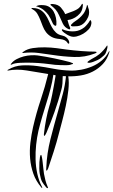

<svg xmlns="http://www.w3.org/2000/svg" viewBox="-20 -980 592 1004"><path d="M300 -508Q286 -454 265.5 -396Q245 -338 223 -286Q222 -284 218 -276.5Q214 -269 212 -270Q209 -270 209.5 -278.5Q210 -287 211 -290Q212 -302 215 -320Q218 -338 221.5 -357Q225 -376 229.5 -394Q234 -412 238 -425Q240 -429 244 -445Q248 -461 252.5 -483.5Q257 -506 262 -533Q267 -560 271 -586L259 -589Q254 -554 244.5 -517.5Q235 -481 223.5 -444.5Q212 -408 201 -370.5Q190 -333 181 -296Q173 -261 169 -223Q165 -185 166 -146.5Q167 -108 175 -71.5Q183 -35 199 -4Q202 3 201 3Q199 3 198 2L196 0Q168 -33 154.5 -71.5Q141 -110 137.5 -151Q134 -192 139 -234Q144 -276 153 -316Q170 -390 193 -458.5Q216 -527 232 -593Q172 -603 119.5 -611.5Q67 -620 22 -611Q19 -611 19 -612Q19 -614 20.5 -614.5Q22 -615 23 -616Q57 -636 95.5 -638Q134 -640 175.5 -634.5Q217 -629 260.5 -620.5Q304 -612 348 -611Q375 -610 404.5 -615.5Q434 -621 461.5 -632.5Q489 -644 511.5 -663Q534 -682 548 -708Q550 -713 552 -713V-710V-708Q541 -670 518 -645.5Q495 -621 465.5 -606Q436 -591 402.5 -585.5Q369 -580 337 -581Q342 -550 337.5 -509Q333 -468 324 -426Q315 -384 305 -346.5Q295 -309 289 -286Q277 -238 261 -188Q245 -138 232 -100Q230 -95 227.5 -91Q225 -87 223 -88Q221 -89 221.5 -93.5Q222 -98 222 -103Q225 -178 244 -253Q263 -328 285 -404Q297 -446 308.5 -489Q320 -532 325 -581Q320 -582 316.5 -582Q313 -582 308 -582Q308 -562 306.5 -543Q305 -524 300 -508ZM327 -721Q366 -716 406 -713Q446 -710 475 -710Q485 -710 485 -707Q485 -703 475 -700Q424 -680 367.5 -682Q311 -684 253 -693Q218 -698 181 -703Q144 -708 101 -703Q97 -702 97 -704Q97 -706 99 -707Q101 -708 103 -710Q122 -724 152 -728.5Q182 -733 214.5 -732.5Q247 -732 277 -728Q307 -724 327 -721ZM177 -690Q219 -684 262.5 -675Q306 -666 347 -655Q349 -653 355.5 -651.5Q362 -650 362 -647Q362 -645 356 -644Q350 -643 347 -641Q338 -639 324.5 -639Q311 -639 296.5 -639.5Q282 -640 268 -641Q254 -642 244 -644Q237 -645 209.5 -648Q182 -651 149 -652Q116 -653 85.5 -651.5Q55 -650 42 -643Q38 -641 37 -641H36Q36 -645 40 -649Q50 -662 67.5 -671Q85 -680 104 -685Q123 -690 142.5 -691Q162 -692 177 -690ZM210 -71Q213 -54 217.5 -37Q222 -20 229 -4Q233 4 230 4Q228 4 224 2Q222 1 221 -1Q208 -16 200.5 -29Q193 -42 188 -71Q186 -82 185.5 -99Q185 -116 186 -132Q187 -148 189 -159Q191 -170 195 -170Q196 -170 197.5 -165Q199 -160 200 -153.5Q201 -147 202 -140.5Q203 -134 203 -132Q205 -115 206.5 -100Q208 -85 210 -71ZM500 -697Q522 -716 537 -738Q539 -742 541 -742Q542 -742 542 -735Q542 -731 541 -728Q537 -711 532 -701Q527 -691 508 -677Q501 -671 489 -665.5Q477 -660 466 -656Q455 -652 446.5 -651.5Q438 -651 437 -655Q437 -656 440 -658.5Q443 -661 447.5 -664Q452 -667 456 -669.5Q460 -672 462 -673Q472 -678 481.5 -684Q491 -690 500 -697ZM456 -849Q454 -838 442.5 -825.5Q431 -813 415 -803.5Q399 -794 380.5 -789.5Q362 -785 347 -791Q339 -794 330.5 -799Q322 -804 315.5 -809Q309 -814 305.5 -818.5Q302 -823 304 -826Q306 -828 310.5 -825.5Q315 -823 319 -822Q346 -814 372 -816.5Q398 -819 421 -837Q428 -843 436.5 -853Q445 -863 449 -871Q452 -876 453 -875Q458 -870 458 -862Q458 -854 456 -849ZM153 -938Q178 -937 193 -927Q208 -917 218 -902.5Q228 -888 235.5 -870.5Q243 -853 251.5 -837.5Q260 -822 272.5 -810Q285 -798 306 -794Q319 -791 326.5 -784.5Q334 -778 338 -771Q342 -764 342 -758Q342 -752 341 -752Q336 -751 334.5 -754Q333 -757 329 -761.5Q325 -766 317 -770Q309 -774 293 -776Q265 -778 248 -788Q231 -798 220.5 -812Q210 -826 203.5 -843Q197 -860 190.5 -876.5Q184 -893 175.5 -907.5Q167 -922 151 -931Q146 -933 144.5 -936Q143 -939 153 -938ZM244 -956Q244 -959 249.5 -959Q255 -959 256 -959Q284 -957 298.5 -940.5Q313 -924 321 -906Q330 -910 341 -913.5Q352 -917 363 -921.5Q374 -926 383.5 -931.5Q393 -937 399 -945Q402 -948 405.5 -954.5Q409 -961 411 -960Q412 -960 413 -956.5Q414 -953 412 -942Q409 -922 397.5 -909Q386 -896 373 -888.5Q360 -881 348.5 -878Q337 -875 333 -875Q337 -859 340 -851Q343 -843 344.5 -840Q346 -837 346.5 -836Q347 -835 347 -832Q348 -825 340 -827Q318 -836 308.5 -856.5Q299 -877 289 -900Q281 -918 271 -929.5Q261 -941 244 -954ZM170 -948Q177 -952 186.5 -953Q196 -954 207 -953Q226 -952 239.5 -942.5Q253 -933 261 -918.5Q269 -904 272.5 -886.5Q276 -869 275 -853Q275 -851 274 -848Q273 -845 271 -845Q260 -846 253 -864Q246 -882 233 -902Q222 -917 207.5 -928.5Q193 -940 173 -946H171Q168 -946 170 -948ZM360 -842Q352 -843 351 -846.5Q350 -850 355 -854Q362 -862 373 -869Q384 -876 395 -885.5Q406 -895 416 -908Q426 -921 432 -942Q434 -947 434 -950.5Q434 -954 437 -953Q439 -953 441 -941Q446 -930 446 -916Q446 -902 441 -891Q433 -874 424 -864Q415 -854 405 -849Q395 -844 383.5 -843Q372 -842 360 -842Z"/></svg>

Font: Akronim
Style: Regular
Weight: 400
Designer: Grzegorz Klimczewski
Foundry: Fonty.PL
Version: Version 1.002